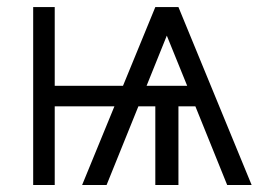

<svg xmlns="http://www.w3.org/2000/svg" viewBox="-20 -528 780 548"><path d="M136.2 -283.2H331.1L423.3 -507.8H489.3L698.2 0H628.4L537.6 -224.6H489.3V0H423.3V-224.6H375L284.2 0H214.4L306.6 -224.6H136.2V0H74.7V-507.8H136.2ZM456.1 -426.3 398.4 -283.2H514.2Z"/></svg>

Font: Giphurs Light
Style: Regular
Weight: 300
Version: Version 0.920; ttfautohint (v1.8.4.7-5d5b)